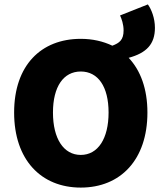

<svg xmlns="http://www.w3.org/2000/svg" viewBox="-20 -838 732 870"><path d="M346 12C526 12 648 -114 648 -328C648 -435 617 -519 563 -576C644 -598 682 -638 682 -712C682 -756 666 -796 650 -818L524 -768C531 -753 540 -728 540 -700C540 -657 521 -643 489 -631C447 -651 399 -662 346 -662C166 -662 44 -542 44 -328C44 -114 166 12 346 12ZM346 -136C268 -136 220 -210 220 -328C220 -446 268 -514 346 -514C424 -514 472 -446 472 -328C472 -210 424 -136 346 -136Z"/></svg>

Font: Source Sans Pro Black
Style: Regular
Weight: 900
Designer: Paul D. Hunt
Foundry: Adobe Systems Incorporated
Version: Version 3.006;hotconv 1.0.111;makeotfexe 2.5.65597